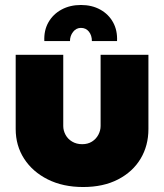

<svg xmlns="http://www.w3.org/2000/svg" viewBox="-20 -738 658 771"><path d="M305 -718Q349 -718 382.5 -699.5Q416 -681 434 -648.5Q452 -616 450 -573H349Q349 -596 337 -611Q325 -626 305 -626Q286 -626 273.5 -610Q261 -594 261 -573H158Q156 -616 174.5 -648.5Q193 -681 227 -699.5Q261 -718 305 -718ZM314 13Q233 13 172 -17.5Q111 -48 77 -100.5Q43 -153 43 -220V-518H234V-232Q234 -214 243 -197Q252 -180 269.5 -169.5Q287 -159 310 -159Q333 -159 349.5 -169.5Q366 -180 375 -197Q384 -214 384 -232V-518H576V-220Q576 -153 544.5 -100.5Q513 -48 454 -17.5Q395 13 314 13Z"/></svg>

Font: MuseoModerno Thin Black
Style: Regular
Weight: 900
Version: Version 1.002